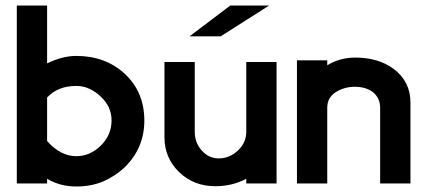

<svg xmlns="http://www.w3.org/2000/svg" viewBox="-20 -666 1555 697"><path d="M385 -229Q385 -279 345 -316Q326 -334 304 -344Q282 -354 257 -354Q190 -354 151 -312V-154Q200 -99 257 -99Q307 -99 346 -137.5Q385 -176 385 -229ZM504 -228Q504 -129 433 -59Q399 -27 354 -7Q310 11 257 11Q198 11 151 -17V0H41V-646H151V-436Q207 -463 257 -463Q363 -463 433.5 -397.5Q504 -332 504 -228Z M984 0H874V-17Q823 10 762 10Q683 10 630 -41.5Q577 -93 577 -168V-441H687V-187Q687 -148 712.5 -119.5Q738 -91 774 -91Q813 -91 843.5 -119.5Q874 -148 874 -187V-441H984ZM957 -646 781 -534H668L816 -646Z M1470 0H1360V-275Q1360 -311 1332 -333Q1306 -351 1268 -351Q1230 -351 1199 -331.5Q1168 -312 1168 -275V0H1058V-447H1168V-429Q1213 -457 1270 -457Q1353 -457 1409 -416Q1470 -370 1470 -294Z"/></svg>

Font: RailwayN12
Style: Semibold
Weight: 400
Version: 1999; 1.0, initial release  Kernus: V2.0